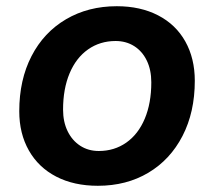

<svg xmlns="http://www.w3.org/2000/svg" viewBox="-20 -586 690 618"><path d="M42 -228Q42 -329 81.5 -405.5Q121 -482 192.5 -524Q264 -566 356 -566Q432 -566 489 -536.5Q546 -507 576.5 -452.5Q607 -398 607 -326Q607 -225 567.5 -148.5Q528 -72 457.5 -30Q387 12 295 12Q218 12 161 -17.5Q104 -47 73 -101.5Q42 -156 42 -228ZM298 -100Q348 -100 386.5 -127Q425 -154 446 -204Q467 -254 467 -321Q467 -361 452.5 -391Q438 -421 412 -437.5Q386 -454 352 -454Q302 -454 263.5 -427Q225 -400 204 -350Q183 -300 183 -233Q183 -194 197.5 -164Q212 -134 238 -117Q264 -100 298 -100Z"/></svg>

Font: Azeret Mono SemiBold
Style: Italic
Weight: 600
Italic angle: -12°
Designer: Martin Vácha
Foundry: Displaay
Version: Version 1.000; Glyphs 3.0.3, build 3074